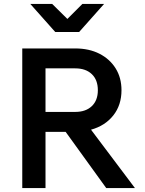

<svg xmlns="http://www.w3.org/2000/svg" viewBox="-20 -963 743 983"><path d="M213 0H94V-715H365Q436 -715 489 -688Q542 -661 572 -613Q602 -565 602 -501Q602 -425 560 -372Q518 -319 446 -299L671 0H524L316 -288H213ZM365 -613H213V-390H365Q419 -390 450 -419.5Q481 -449 481 -501Q481 -554 450 -583.5Q419 -613 365 -613ZM135 -943H247L325 -866L402 -943H513L385 -799H263Z"/></svg>

Font: Wix Madefor Text SemiBold
Style: Regular
Weight: 600
Designer: Dalton Maag Ltd
Foundry: Dalton Maag Ltd
Version: Version 3.100